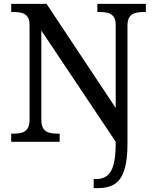

<svg xmlns="http://www.w3.org/2000/svg" viewBox="-20 -734 803 994"><path d="M465 240V193H479Q511 193 533.5 176.5Q556 160 567.5 119.5Q579 79 579 9V0L194 -576V-114Q194 -83 205 -67.5Q216 -52 235 -47Q254 -42 276 -42H289V0H38V-42H51Q74 -42 92.5 -47Q111 -52 122 -67.5Q133 -83 133 -114V-604Q133 -634 121.5 -648.5Q110 -663 91.5 -667.5Q73 -672 51 -672H38V-714H221L579 -175V-604Q579 -634 567.5 -648.5Q556 -663 537.5 -667.5Q519 -672 497 -672H484V-714H735V-672H722Q700 -672 681 -667Q662 -662 651 -647Q640 -632 640 -600V8Q640 97 623 148Q606 199 572.5 219.5Q539 240 488 240Z"/></svg>

Font: Noto Serif Sinhala
Style: Regular
Weight: 400
Designer: Jelle Bosma - Monotype Design Team
Foundry: Monotype Imaging Inc.
Version: Version 2.006